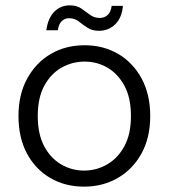

<svg xmlns="http://www.w3.org/2000/svg" viewBox="-20 -685 630 717"><path d="M294 12Q223 12 167.5 -20.5Q112 -53 80.5 -112Q49 -171 49 -252Q49 -332 81.5 -391.5Q114 -451 169.5 -483.5Q225 -516 296 -516Q366 -516 421.5 -483.5Q477 -451 509 -391.5Q541 -332 541 -252Q541 -171 508.5 -112Q476 -53 420 -20.5Q364 12 294 12ZM294 -48Q340 -48 380 -71Q420 -94 444.5 -139Q469 -184 469 -252Q469 -320 444.5 -365Q420 -410 381 -432.5Q342 -455 296 -455Q250 -455 210 -432.5Q170 -410 145.5 -365Q121 -320 121 -252Q121 -184 145 -139Q169 -94 208.5 -71Q248 -48 294 -48ZM350 -570Q324 -570 306.5 -581.5Q289 -593 274 -605Q259 -617 238 -617Q222 -617 210.5 -606Q199 -595 196 -572H153Q159 -617 182.5 -641Q206 -665 241 -665Q267 -665 284 -653Q301 -641 316.5 -629.5Q332 -618 353 -618Q370 -618 382 -629Q394 -640 397 -663H439Q435 -618 410 -594Q385 -570 350 -570Z"/></svg>

Font: DM Sans Light
Style: Regular
Weight: 300
Designer: Colophon Foundry, Jonny Pinhorn
Foundry: Colophon Foundry
Version: Version 4.004; ttfautohint (v1.8.4.7-5d5b)